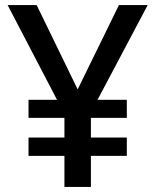

<svg xmlns="http://www.w3.org/2000/svg" viewBox="-20 -734 612 754"><path d="M285 -383 447 -714H560L363 -342H478V-271H337V-194H478V-122H337V0H233V-122H92V-194H233V-271H92V-342H204L10 -714H124Z"/></svg>

Font: Noto Sans Adlam Medium
Style: Regular
Weight: 500
Version: Version 3.001